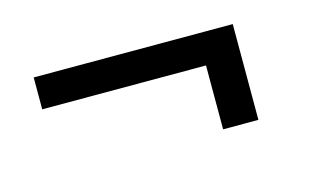

<svg xmlns="http://www.w3.org/2000/svg" viewBox="-40 -400 586 360"><g transform="rotate(-15 253.0 -220.0)"><path d="M371.6 -313.1V-251.2H40V-313.1ZM426.4 -127.2H357.9V-313.1H426.4Z"/></g></svg>

Font: Hepta Slab ExtraLight
Style: Regular
Weight: 200
Designer: Michael LaGattuta
Foundry: Michael LaGattuta
Version: Version 1.100